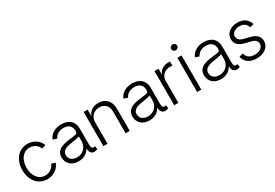

<svg xmlns="http://www.w3.org/2000/svg" viewBox="46 -1691 3806 2655"><g transform="rotate(-30 1949.0 -364.0)"><path d="M296.4 10.3C408.2 10.3 485.8 -64 506.8 -131.3L444.3 -150.9C432.1 -108.9 381.3 -49.3 296.4 -49.3C185.1 -49.3 122.1 -148.9 122.1 -270.5C122.1 -393.1 185.1 -493.2 296.4 -493.2C379.9 -493.2 429.7 -435.1 441.9 -394.5L504.9 -414.1C483.4 -481 406.7 -553.2 296.4 -553.2C154.3 -553.2 55.2 -438 55.2 -270.5C55.2 -104.5 154.3 10.3 296.4 10.3Z M792.5 12.2C885.3 12.2 943.8 -35.2 968.3 -84.5H973.1C975.6 -25.9 1002 5.9 1045.4 5.9C1064.9 5.9 1082 2 1100.1 -5.4L1090.3 -57.1C1080.1 -53.2 1075.2 -52.7 1065.4 -52.7C1042 -52.7 1031.2 -74.2 1031.2 -114.3V-370.6C1031.2 -515.1 921.4 -553.2 835.9 -553.2C751 -553.2 665 -518.6 628.4 -430.2L691.9 -408.7C710.9 -454.1 759.3 -494.1 837.4 -494.1C918.9 -494.1 965.3 -449.7 965.3 -376.5C965.3 -347.7 959.5 -335.9 938 -329.6C911.1 -323.7 874 -319.8 822.8 -313.5C699.7 -298.3 612.8 -260.7 612.8 -152.8C612.8 -46.9 693.4 12.2 792.5 12.2ZM802.2 -46.9C731.4 -46.9 679.2 -84.5 679.2 -149.9C679.2 -214.4 731.9 -244.1 823.2 -257.3C868.7 -263.7 926.8 -274.4 965.3 -285.2V-209.5C965.3 -120.6 901.4 -46.9 802.2 -46.9Z M1258.3 -340.3C1258.3 -434.1 1322.8 -492.7 1409.2 -492.7C1493.2 -492.7 1547.4 -437.5 1547.4 -348.1V0H1613.3V-353C1613.3 -482.4 1537.6 -553.2 1426.8 -553.2C1352.5 -553.2 1289.6 -521 1256.3 -445.3L1255.9 -545.9H1191.9V0H1258.3Z M1923.8 12.2C2016.6 12.2 2075.2 -35.2 2099.6 -84.5H2104.5C2106.9 -25.9 2133.3 5.9 2176.8 5.9C2196.3 5.9 2213.4 2 2231.4 -5.4L2221.7 -57.1C2211.4 -53.2 2206.5 -52.7 2196.8 -52.7C2173.3 -52.7 2162.6 -74.2 2162.6 -114.3V-370.6C2162.6 -515.1 2052.7 -553.2 1967.3 -553.2C1882.3 -553.2 1796.4 -518.6 1759.8 -430.2L1823.2 -408.7C1842.3 -454.1 1890.6 -494.1 1968.8 -494.1C2050.3 -494.1 2096.7 -449.7 2096.7 -376.5C2096.7 -347.7 2090.8 -335.9 2069.3 -329.6C2042.5 -323.7 2005.4 -319.8 1954.1 -313.5C1831.1 -298.3 1744.1 -260.7 1744.1 -152.8C1744.1 -46.9 1824.7 12.2 1923.8 12.2ZM1933.6 -46.9C1862.8 -46.9 1810.5 -84.5 1810.5 -149.9C1810.5 -214.4 1863.3 -244.1 1954.6 -257.3C2000 -263.7 2058.1 -274.4 2096.7 -285.2V-209.5C2096.7 -120.6 2032.7 -46.9 1933.6 -46.9Z M2323.2 0H2389.6V-350.1C2389.6 -430.7 2451.2 -489.3 2535.6 -489.3C2553.2 -489.3 2569.8 -486.8 2574.7 -485.8V-552.2L2541 -553.2C2473.1 -553.2 2414.6 -516.6 2392.6 -460.9H2387.7V-545.9H2323.2Z M2689 0H2755.4V-545.9H2689ZM2722.7 -647C2749 -647 2771 -667.5 2771 -693.4C2771 -719.2 2749 -739.7 2722.7 -739.7C2696.3 -739.7 2674.3 -719.2 2674.3 -693.4C2674.3 -667.5 2696.3 -647 2722.7 -647Z M3065.9 12.2C3158.7 12.2 3217.3 -35.2 3241.7 -84.5H3246.6C3249 -25.9 3275.4 5.9 3318.8 5.9C3338.4 5.9 3355.5 2 3373.5 -5.4L3363.8 -57.1C3353.5 -53.2 3348.6 -52.7 3338.9 -52.7C3315.4 -52.7 3304.7 -74.2 3304.7 -114.3V-370.6C3304.7 -515.1 3194.8 -553.2 3109.4 -553.2C3024.4 -553.2 2938.5 -518.6 2901.9 -430.2L2965.3 -408.7C2984.4 -454.1 3032.7 -494.1 3110.8 -494.1C3192.4 -494.1 3238.8 -449.7 3238.8 -376.5C3238.8 -347.7 3232.9 -335.9 3211.4 -329.6C3184.6 -323.7 3147.5 -319.8 3096.2 -313.5C2973.1 -298.3 2886.2 -260.7 2886.2 -152.8C2886.2 -46.9 2966.8 12.2 3065.9 12.2ZM3075.7 -46.9C3004.9 -46.9 2952.6 -84.5 2952.6 -149.9C2952.6 -214.4 3005.4 -244.1 3096.7 -257.3C3142.1 -263.7 3200.2 -274.4 3238.8 -285.2V-209.5C3238.8 -120.6 3174.8 -46.9 3075.7 -46.9Z M3639.2 11.7C3759.8 11.7 3843.3 -55.2 3843.3 -148.4C3843.3 -220.7 3797.9 -269.5 3705.1 -292L3621.6 -312C3554.2 -328.1 3523.9 -356.9 3523.9 -402.8C3523.9 -457 3576.2 -495.6 3648.4 -495.6C3720.2 -495.6 3756.8 -458.5 3773.9 -408.7L3834.5 -424.3C3809.1 -502.9 3751 -553.2 3647.9 -553.2C3537.6 -553.2 3457 -490.2 3457 -398.9C3457 -325.2 3503.4 -276.4 3597.2 -253.9L3686 -232.4C3745.1 -218.3 3774.9 -188.5 3774.9 -144.5C3774.9 -89.4 3720.7 -47.4 3638.2 -47.4C3565.9 -47.4 3518.1 -79.1 3502.4 -145L3439 -129.9C3458.5 -38.1 3531.7 11.7 3639.2 11.7Z"/></g></svg>

Font: Raveo Light
Style: Regular
Weight: 300
Designer: Jakub Foglar, Rasmus Andersson (Inter)
Foundry: Jakubfoglar.com
Version: Version 1.100;Glyphs 3.2.3 (3260)